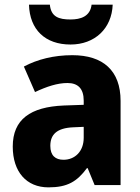

<svg xmlns="http://www.w3.org/2000/svg" viewBox="-20 -849 604 828"><path d="M466 -829H375C369 -778 328 -765 284 -765C234 -765 200 -776 195 -829H105C108 -721 175 -657 284 -657C389 -657 462 -726 466 -829ZM292 -611C212 -611 141 -593 83 -562L131 -452C182 -476 228 -491 271 -491C316 -491 341 -467 341 -415V-397L255 -394C111 -388 35 -334 35 -217C35 -108 94 -41 189 -41C271 -41 312 -66 355 -124H358L388 -51H500V-414C500 -545 424 -611 292 -611ZM296 -300 341 -302V-255C341 -196 303 -160 254 -160C219 -160 197 -178 197 -220C197 -268 224 -297 296 -300Z"/></svg>

Font: Noto Sans Tamil UI SemiCondensed ExtraBold
Style: Regular
Weight: 800
Width: 4
Designer: Jelle Bosma - Monotype Design Team
Foundry: Monotype Imaging Inc.
Version: Version 2.004